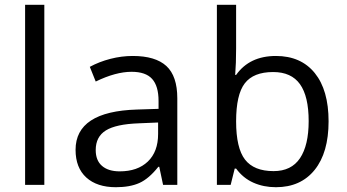

<svg xmlns="http://www.w3.org/2000/svg" viewBox="-20 -780 1462 810"><path d="M167 0H85.9V-759.8H167Z M668 0 651.9 -76.2H647.9Q607.9 -25.9 568.1 -8.1Q528.3 9.8 468.8 9.8Q389.2 9.8 344 -31.2Q298.8 -72.3 298.8 -147.9Q298.8 -310.1 558.1 -317.9L648.9 -320.8V-354Q648.9 -417 621.8 -447Q594.7 -477.1 535.2 -477.1Q468.3 -477.1 383.8 -436L358.9 -498Q398.4 -519.5 445.6 -531.7Q492.7 -543.9 540 -543.9Q635.7 -543.9 681.9 -501.5Q728 -459 728 -365.2V0ZM484.9 -57.1Q560.5 -57.1 603.8 -98.6Q647 -140.1 647 -214.8V-263.2L565.9 -259.8Q469.2 -256.3 426.5 -229.7Q383.8 -203.1 383.8 -147Q383.8 -103 410.4 -80.1Q437 -57.1 484.9 -57.1Z M1144 -543.9Q1249.5 -543.9 1307.9 -471.9Q1366.2 -399.9 1366.2 -268.1Q1366.2 -136.2 1307.4 -63.2Q1248.5 9.8 1144 9.8Q1091.8 9.8 1048.6 -9.5Q1005.4 -28.8 976.1 -68.8H970.2L953.1 0H895V-759.8H976.1V-575.2Q976.1 -513.2 972.2 -463.9H976.1Q1032.7 -543.9 1144 -543.9ZM1132.3 -476.1Q1049.3 -476.1 1012.7 -428.5Q976.1 -380.9 976.1 -268.1Q976.1 -155.3 1013.7 -106.7Q1051.3 -58.1 1134.3 -58.1Q1209 -58.1 1245.6 -112.5Q1282.2 -167 1282.2 -269Q1282.2 -373.5 1245.6 -424.8Q1209 -476.1 1132.3 -476.1Z"/></svg>

Font: f0_51640 
Style: Regular
Weight: 400
Foundry: Ascender Corporation
Version: Version 1.10